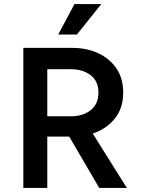

<svg xmlns="http://www.w3.org/2000/svg" viewBox="-20 -926 693 946"><path d="M95 0V-690H338Q407 -690 463.5 -664Q520 -638 553.5 -589Q587 -540 587 -470Q587 -392 545 -341Q503 -290 437 -268L605 0H469L321 -253H213V0ZM213 -353H329Q388 -353 426.5 -383Q465 -413 465 -470Q465 -526 426.5 -555.5Q388 -585 329 -585H213ZM267 -756 347 -906H479L359 -756Z"/></svg>

Font: Radio Canada Medium
Style: Regular
Weight: 500
Designer: Charles Daoud, Etienne Aubert Bonn, Alexandre Saumier Demers, Jacques Le Bailly
Foundry: Radio-Canada
Version: Version 2.104; ttfautohint (v1.8.4.7-5d5b);gftools[0.9.28.de